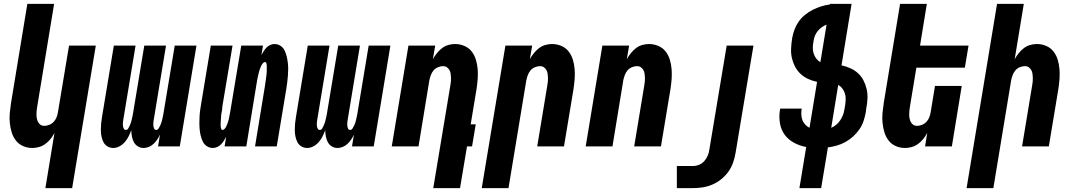

<svg xmlns="http://www.w3.org/2000/svg" viewBox="-20 -755 5540 990"><path d="M214 215 261 -70Q253 -54 241 -39Q229 -24 214 -13Q199 -2 181.5 3Q164 8 147 8Q121 8 98.5 -2Q76 -12 61.5 -31Q47 -50 40 -73.5Q33 -97 30.5 -122Q28 -147 30.5 -173Q33 -199 37 -225L121 -735H259L172 -206Q170 -195 169 -185Q168 -175 168 -164.5Q168 -154 170 -144Q172 -134 176.5 -125.5Q181 -117 189 -111.5Q197 -106 208 -106Q221 -106 234.5 -111.5Q248 -117 257.5 -127.5Q267 -138 272 -151Q277 -164 279 -178L336 -520H474L352 215Z M564 8Q547 8 533.5 -0.5Q520 -9 513 -23Q506 -37 503 -53Q500 -69 500 -85.5Q500 -102 501.5 -118.5Q503 -135 506 -152L567 -520H679L615 -133Q614 -126 613.5 -119Q613 -112 614 -105Q615 -98 618.5 -91.5Q622 -85 629 -85Q637 -85 641.5 -93Q646 -101 649.5 -108.5Q653 -116 655.5 -124Q658 -132 659.5 -139.5Q661 -147 663 -155Q665 -163 666 -171L724 -520H836L772 -133Q771 -126 770.5 -119Q770 -112 771 -105Q772 -98 775 -91.5Q778 -85 786 -85Q793 -85 798 -93Q803 -101 806.5 -108.5Q810 -116 812.5 -124Q815 -132 816.5 -139.5Q818 -147 820 -155Q822 -163 823 -171L881 -520H993L907 0H795L805 -61Q799 -48 791 -36Q783 -24 772 -13.5Q761 -3 747.5 2.5Q734 8 720 8Q704 8 690.5 -0.5Q677 -9 670 -22.5Q663 -36 660 -52Q657 -68 657 -84Q651 -68 643.5 -52.5Q636 -37 624 -23Q612 -9 596 -0.5Q580 8 564 8Z M1078 8Q1061 8 1047 -1Q1033 -10 1026 -24.5Q1019 -39 1015 -55Q1011 -71 1009.5 -87.5Q1008 -104 1008 -121Q1008 -138 1009 -155.5Q1010 -173 1012.5 -190Q1015 -207 1018 -225L1067 -520H1179L1127 -209Q1126 -204 1126 -198.5Q1126 -193 1125 -187.5Q1124 -182 1123 -177Q1122 -172 1121 -166.5Q1120 -161 1120 -155.5Q1120 -150 1119.5 -144.5Q1119 -139 1118.5 -133.5Q1118 -128 1118 -123Q1118 -118 1117.5 -112.5Q1117 -107 1118 -102Q1119 -97 1120.5 -91Q1122 -85 1127 -85Q1133 -85 1138 -90.5Q1143 -96 1146 -102Q1149 -108 1151.5 -114.5Q1154 -121 1156 -127Q1158 -133 1159.5 -139.5Q1161 -146 1162 -152.5Q1163 -159 1164.5 -165Q1166 -171 1167 -178L1224 -520H1336L1328 -471Q1333 -481 1339.5 -491Q1346 -501 1354 -509.5Q1362 -518 1373 -523Q1384 -528 1395 -528Q1412 -528 1426 -519Q1440 -510 1447 -495.5Q1454 -481 1458 -465Q1462 -449 1464 -432.5Q1466 -416 1466 -399Q1466 -382 1464.5 -364.5Q1463 -347 1461 -330Q1459 -313 1456 -295L1407 0H1295L1346 -311Q1347 -316 1347.5 -321.5Q1348 -327 1349 -332.5Q1350 -338 1350.5 -343Q1351 -348 1352 -353.5Q1353 -359 1353.5 -364.5Q1354 -370 1354.5 -375.5Q1355 -381 1355.5 -386.5Q1356 -392 1355.5 -397Q1355 -402 1355.5 -407.5Q1356 -413 1355.5 -418Q1355 -423 1353.5 -429Q1352 -435 1347 -435Q1341 -435 1336 -429.5Q1331 -424 1328 -418Q1325 -412 1322.5 -405.5Q1320 -399 1318 -393Q1316 -387 1314.5 -380.5Q1313 -374 1311.5 -367.5Q1310 -361 1308.5 -355Q1307 -349 1306 -342L1250 0H1138L1146 -49Q1140 -39 1134 -29Q1128 -19 1119.5 -10.5Q1111 -2 1100 3Q1089 8 1078 8Z M1564 8Q1547 8 1533.5 -0.5Q1520 -9 1513 -23Q1506 -37 1503 -53Q1500 -69 1500 -85.5Q1500 -102 1501.5 -118.5Q1503 -135 1506 -152L1567 -520H1679L1615 -133Q1614 -126 1613.5 -119Q1613 -112 1614 -105Q1615 -98 1618.5 -91.5Q1622 -85 1629 -85Q1637 -85 1641.5 -93Q1646 -101 1649.5 -108.5Q1653 -116 1655.5 -124Q1658 -132 1659.5 -139.5Q1661 -147 1663 -155Q1665 -163 1666 -171L1724 -520H1836L1772 -133Q1771 -126 1770.5 -119Q1770 -112 1771 -105Q1772 -98 1775 -91.5Q1778 -85 1786 -85Q1793 -85 1798 -93Q1803 -101 1806.5 -108.5Q1810 -116 1812.5 -124Q1815 -132 1816.5 -139.5Q1818 -147 1820 -155Q1822 -163 1823 -171L1881 -520H1993L1907 0H1795L1805 -61Q1799 -48 1791 -36Q1783 -24 1772 -13.5Q1761 -3 1747.5 2.5Q1734 8 1720 8Q1704 8 1690.5 -0.5Q1677 -9 1670 -22.5Q1663 -36 1660 -52Q1657 -68 1657 -84Q1651 -68 1643.5 -52.5Q1636 -37 1624 -23Q1612 -9 1596 -0.5Q1580 8 1564 8Z M2214 215 2302 -314Q2304 -325 2305 -335Q2306 -345 2305.5 -355.5Q2305 -366 2303.5 -376Q2302 -386 2297 -394.5Q2292 -403 2284 -408.5Q2276 -414 2265 -414Q2252 -414 2238.5 -408.5Q2225 -403 2216 -392.5Q2207 -382 2202 -369Q2197 -356 2194 -342L2138 0H2000L2086 -520H2224L2212 -450Q2221 -466 2233 -481Q2245 -496 2259.5 -507Q2274 -518 2291.5 -523Q2309 -528 2326 -528Q2352 -528 2375 -518Q2398 -508 2412.5 -489Q2427 -470 2434 -446.5Q2441 -423 2443 -398Q2445 -373 2443 -347Q2441 -321 2437 -295L2407 -114H2433L2414 0H2388L2352 215Z M2464 215 2586 -520H2724L2712 -450Q2721 -466 2733 -481Q2745 -496 2759.5 -507Q2774 -518 2791.5 -523Q2809 -528 2826 -528Q2852 -528 2875 -518Q2898 -508 2912.5 -489Q2927 -470 2934 -446.5Q2941 -423 2943 -398Q2945 -373 2943 -347Q2941 -321 2937 -295L2888 0H2750L2802 -314Q2804 -325 2805 -335Q2806 -345 2805.5 -355.5Q2805 -366 2803.5 -376Q2802 -386 2797 -394.5Q2792 -403 2784 -408.5Q2776 -414 2765 -414Q2752 -414 2738.5 -408.5Q2725 -403 2716 -392.5Q2707 -382 2702 -369Q2697 -356 2694 -342L2602 215Z M3000 0 3086 -520H3224L3212 -450Q3221 -466 3233 -481Q3245 -496 3259.5 -507Q3274 -518 3291.5 -523Q3309 -528 3326 -528Q3352 -528 3375 -518Q3398 -508 3412.5 -489Q3427 -470 3434 -446.5Q3441 -423 3443 -398Q3445 -373 3443 -347Q3441 -321 3437 -295L3388 0H3250L3302 -314Q3304 -325 3305 -335Q3306 -345 3305.5 -355.5Q3305 -366 3303.5 -376Q3302 -386 3297 -394.5Q3292 -403 3284 -408.5Q3276 -414 3265 -414Q3252 -414 3238.5 -408.5Q3225 -403 3216 -392.5Q3207 -382 3202 -369Q3197 -356 3194 -342L3138 0Z M3470 215V101H3553Q3569 101 3585 94.5Q3601 88 3612.5 74.5Q3624 61 3630 45.5Q3636 30 3638 14L3727 -520H3865L3773 32Q3769 57 3760.5 82Q3752 107 3736.5 129Q3721 151 3699.5 168.5Q3678 186 3653.5 196.5Q3629 207 3603.5 211Q3578 215 3553 215Z M4102 215 4137 3Q4104 -3 4075 -18.5Q4046 -34 4027 -59Q4008 -84 4002 -117.5Q3996 -151 4001 -185L4003 -195H4114L4113 -190Q4111 -175 4112 -161Q4113 -147 4118 -134.5Q4123 -122 4132.5 -112Q4142 -102 4154 -96L4193 -333Q4169 -338 4147 -348Q4125 -358 4108 -374Q4091 -390 4080 -410.5Q4069 -431 4063.5 -454.5Q4058 -478 4059 -503Q4060 -528 4064 -554L4065 -560Q4069 -582 4077 -603.5Q4085 -625 4098.5 -644Q4112 -663 4131 -678.5Q4150 -694 4171 -704.5Q4192 -715 4214 -722Q4236 -729 4259 -732V-735H4371L4319 -418Q4343 -413 4365 -403Q4387 -393 4404 -377.5Q4421 -362 4432 -341Q4443 -320 4448.5 -296.5Q4454 -273 4453 -248Q4452 -223 4447 -198L4444 -175Q4440 -153 4432.5 -130.5Q4425 -108 4411 -88Q4397 -68 4379 -51.5Q4361 -35 4339.5 -23Q4318 -11 4295 -4.5Q4272 2 4249 5L4214 215ZM4210 -434 4242 -628Q4229 -623 4217 -614.5Q4205 -606 4196 -594.5Q4187 -583 4182 -570.5Q4177 -558 4175 -544L4174 -538Q4171 -523 4171 -508Q4171 -493 4175.5 -479Q4180 -465 4188.5 -453.5Q4197 -442 4210 -434ZM4266 -96Q4280 -102 4292 -112Q4304 -122 4312.5 -135Q4321 -148 4326.5 -162Q4332 -176 4334 -191L4338 -213Q4340 -228 4340.5 -243.5Q4341 -259 4336.5 -273Q4332 -287 4323.5 -298.5Q4315 -310 4302 -317Z M4647 8Q4621 8 4598.5 -2Q4576 -12 4561.5 -31Q4547 -50 4540 -73.5Q4533 -97 4530.5 -122Q4528 -147 4530.5 -173Q4533 -199 4537 -225L4621 -735H4759L4724 -520H4974L4955 -406H4705L4672 -206Q4670 -195 4669 -185Q4668 -175 4668 -164.5Q4668 -154 4670 -144Q4672 -134 4676.5 -125.5Q4681 -117 4689 -111.5Q4697 -106 4708 -106Q4721 -106 4734.5 -111.5Q4748 -117 4757.5 -127.5Q4767 -138 4772 -151Q4777 -164 4779 -178L4801 -312H4939L4888 0H4750L4761 -70Q4753 -54 4741 -39Q4729 -24 4714 -13Q4699 -2 4681.5 3Q4664 8 4647 8Z M4964 215 5121 -735H5259L5212 -450Q5221 -466 5233 -481Q5245 -496 5259.5 -507Q5274 -518 5291.5 -523Q5309 -528 5326 -528Q5352 -528 5375 -518Q5398 -508 5412.5 -489Q5427 -470 5434 -446.5Q5441 -423 5443 -398Q5445 -373 5443 -347Q5441 -321 5437 -295L5388 0H5250L5302 -314Q5304 -325 5305 -335Q5306 -345 5305.5 -355.5Q5305 -366 5303.5 -376Q5302 -386 5297 -394.5Q5292 -403 5284 -408.5Q5276 -414 5265 -414Q5252 -414 5238.5 -408.5Q5225 -403 5216 -392.5Q5207 -382 5202 -369Q5197 -356 5194 -342L5102 215Z"/></svg>

Font: Iosevka Heavy
Style: Italic
Weight: 900
Italic angle: -9°
Monospace: yes
Designer: Belleve Invis
Foundry: Belleve Invis
Version: Version 32.5.0; ttfautohint (v1.8.4)